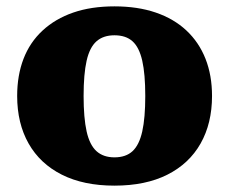

<svg xmlns="http://www.w3.org/2000/svg" viewBox="-20 -572 721 604"><path d="M647 -270Q647 -184 611 -120.5Q575 -57 506.5 -22.5Q438 12 340 12Q243 12 174.5 -22.5Q106 -57 70 -120.5Q34 -184 34 -270Q34 -335 54 -387Q74 -439 114 -476Q154 -513 210.5 -532.5Q267 -552 340 -552Q413 -552 470 -532.5Q527 -513 566.5 -476Q606 -439 626.5 -387Q647 -335 647 -270ZM243 -270Q243 -201 252.5 -158.5Q262 -116 283.5 -96.5Q305 -77 340 -77Q376 -77 397 -96.5Q418 -116 427.5 -158.5Q437 -201 437 -270Q437 -339 427.5 -381Q418 -423 397 -442Q376 -461 340 -461Q305 -461 283.5 -442Q262 -423 252.5 -381Q243 -339 243 -270Z"/></svg>

Font: Roboto Serif ExtraBold
Style: Regular
Weight: 800
Designer: Greg Gazdowicz
Foundry: Commercial Type
Version: Version 1.008